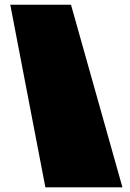

<svg xmlns="http://www.w3.org/2000/svg" viewBox="-20 -800 556 820"><path d="M502.9 0H173.8L23.9 -779.8H283.2Z"/></svg>

Font: Fz Rammetto One
Style: Regular
Weight: 400
Designer: Vernon Adams
Foundry: Vernon Adams
Version: Vit hóa bi c Thuy @ FontZin.Com